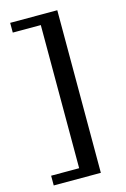

<svg xmlns="http://www.w3.org/2000/svg" viewBox="-124 -750 610 933"><g transform="rotate(-15 181.0 -284.0)"><path d="M263 125H26V76H167V-644H26V-693H263Z"/></g></svg>

Font: Montagu Slab 144pt
Style: Regular
Weight: 400
Designer: Florian Karsten
Foundry: Florian Karsten
Version: Version 1.000; ttfautohint (v1.8.3)